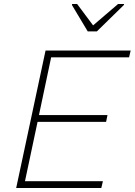

<svg xmlns="http://www.w3.org/2000/svg" viewBox="-20 -941 674 961"><path d="M61 0 208 -688H634L626 -654H236L175 -365H518L511 -331H168L105 -34H495L487 0ZM419 -784 340 -916 341 -921H366L446 -814L571 -921H601L600 -916L465 -784Z"/></svg>

Font: Saira Thin
Style: Italic
Weight: 100
Italic angle: -12°
Designer: Hector Gatti with collaboration of the Omnibus-Type team
Foundry: Omnibus-Type
Version: Version 1.101